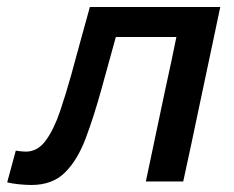

<svg xmlns="http://www.w3.org/2000/svg" viewBox="-62 -517 666 547"><path d="M27.5 10Q12 10 -8 8Q-28 6 -41.5 2.5L-17 -88Q-9.5 -86.5 -1.2 -85.8Q7 -85 11.5 -85Q45.5 -85 68.8 -117.2Q92 -149.5 109 -199.8Q126 -250 141 -304Q154.5 -353.5 168 -402.8Q181.5 -452 194 -497H565.5Q554 -443 543 -390.2Q532 -337.5 517 -267.5L506.5 -218Q493.5 -156.5 482.8 -105.5Q472 -54.5 460 0H353.5Q365 -54.5 375.8 -105.5Q386.5 -156.5 399.5 -218L410 -267.5Q419.5 -310.5 426.8 -345Q434 -379.5 440.5 -411.5H268Q257.5 -374 247.2 -336.2Q237 -298.5 227 -263Q205 -183.5 181.8 -122Q158.5 -60.5 122.8 -25.2Q87 10 27.5 10Z"/></svg>

Font: Commissioner Medium
Style: Italic
Weight: 500
Italic angle: -12°
Designer: Kostas Bartsokas
Foundry: Kostas Bartsokas
Version: Version 1.000; ttfautohint (v1.8.3)